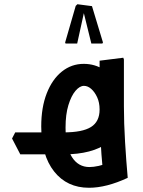

<svg xmlns="http://www.w3.org/2000/svg" viewBox="-20 -730 675 908"><path d="M76 0 37 -75 52 -104H186V0ZM401 158Q297 158 236 81Q175 4 175 -132Q175 -222 201 -288.5Q227 -355 272.5 -391.5Q318 -428 376 -428Q429 -428 472 -400Q515 -372 540.5 -323.5Q566 -275 566 -213Q566 -110 491 -55Q416 0 282 0H232V-104H282Q370 -104 410.5 -129.5Q451 -155 451 -212Q451 -245 439.5 -270Q428 -295 411.5 -309.5Q395 -324 377 -324Q357 -324 337 -300.5Q317 -277 303.5 -233Q290 -189 290 -127Q290 -35 320 12.5Q350 60 403 60Q422 60 447 54.5Q472 49 498 38L466 73Q459 1 455 -78Q451 -157 451 -227V-443L563 -457L566 -449V-227Q566 -148 571.5 -57.5Q577 33 584 111Q483 158 401 158ZM121 0V-104H232V0ZM121 0Q110 0 105.5 -15.5Q101 -31 101 -53Q101 -76 105.5 -90Q110 -104 121 -104ZM346 -710 415 -701 467 -529 464 -524H412L374 -678L379 -679L345 -524H290L288 -529L338 -702Z"/></svg>

Font: Fustat
Style: Bold
Weight: 700
Designer: Mohamed Gaber, Khaled Hosny, Laura Garcia Mut
Foundry: Kief Type Foundry, Alif Type Foundry, Hard Type Foundry
Version: Version 1.007